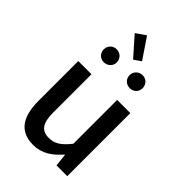

<svg xmlns="http://www.w3.org/2000/svg" viewBox="-282 -1067 1184 1184"><g transform="rotate(45 310.0 -474.5)"><path d="M313 -795 359 -827 268 -962 204 -918ZM196 -656C229 -656 254 -680 254 -712C254 -744 229 -769 196 -769C164 -769 140 -744 140 -712C140 -680 164 -656 196 -656ZM423 -656C455 -656 479 -680 479 -712C479 -744 455 -769 423 -769C390 -769 365 -744 365 -712C365 -680 390 -656 423 -656ZM249 13C324 13 378 -25 428 -83H431L440 0H534V-550H419V-168C373 -110 338 -86 287 -86C222 -86 195 -124 195 -218V-550H80V-204C80 -64 131 13 249 13Z"/></g></svg>

Font: Noto Sans JP Medium
Style: Regular
Weight: 500
Designer: Ryoko NISHIZUKA  (kana, bopomofo & ideographs); Paul D. Hunt (Latin, Greek & Cyrillic); Sandoll Communications , Soo-you
Foundry: Adobe
Version: Version 2.002;hotconv 1.0.116;makeotfexe 2.5.65601